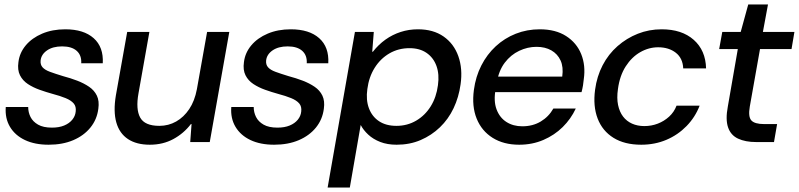

<svg xmlns="http://www.w3.org/2000/svg" viewBox="-20 -640 3599 865"><path d="M199 12Q137 12 92.5 -9Q48 -30 25 -68.5Q2 -107 6 -158H107Q107 -134 117.5 -113Q128 -92 151.5 -78.5Q175 -65 214 -65Q246 -65 269 -74.5Q292 -84 305.5 -100.5Q319 -117 321 -137Q324 -160 312 -174Q300 -188 275.5 -198Q251 -208 217 -217Q188 -225 158.5 -235.5Q129 -246 105.5 -261.5Q82 -277 70 -301Q58 -325 63 -360Q68 -402 96 -435.5Q124 -469 170 -488.5Q216 -508 274 -508Q357 -508 402 -468Q447 -428 443 -355H346Q348 -391 325.5 -411Q303 -431 260 -431Q218 -431 192 -413Q166 -395 163 -368Q161 -349 171.5 -337Q182 -325 205 -316.5Q228 -308 264 -297Q298 -288 328 -276.5Q358 -265 381.5 -249Q405 -233 416.5 -209Q428 -185 423 -150Q417 -102 387.5 -65.5Q358 -29 310 -8.5Q262 12 199 12Z M655 12Q595 12 556.5 -13.5Q518 -39 504 -88.5Q490 -138 502 -210L553 -496H653L604 -220Q591 -148 611.5 -110.5Q632 -73 698 -73Q739 -73 773.5 -92.5Q808 -112 832.5 -148.5Q857 -185 867 -238L913 -496H1013L925 0H837L843 -81H840Q808 -39 761 -13.5Q714 12 655 12Z M1215 12Q1153 12 1108.5 -9Q1064 -30 1041 -68.5Q1018 -107 1022 -158H1123Q1123 -134 1133.5 -113Q1144 -92 1167.5 -78.5Q1191 -65 1230 -65Q1262 -65 1285 -74.5Q1308 -84 1321.5 -100.5Q1335 -117 1337 -137Q1340 -160 1328 -174Q1316 -188 1291.5 -198Q1267 -208 1233 -217Q1204 -225 1174.5 -235.5Q1145 -246 1121.5 -261.5Q1098 -277 1086 -301Q1074 -325 1079 -360Q1084 -402 1112 -435.5Q1140 -469 1186 -488.5Q1232 -508 1290 -508Q1373 -508 1418 -468Q1463 -428 1459 -355H1362Q1364 -391 1341.5 -411Q1319 -431 1276 -431Q1234 -431 1208 -413Q1182 -395 1179 -368Q1177 -349 1187.5 -337Q1198 -325 1221 -316.5Q1244 -308 1280 -297Q1314 -288 1344 -276.5Q1374 -265 1397.5 -249Q1421 -233 1432.5 -209Q1444 -185 1439 -150Q1433 -102 1403.5 -65.5Q1374 -29 1326 -8.5Q1278 12 1215 12Z M1456 205 1579 -496H1664L1657 -407H1660Q1685 -439 1716.5 -461.5Q1748 -484 1785 -496Q1822 -508 1863 -508Q1932 -508 1978.5 -475.5Q2025 -443 2045 -386.5Q2065 -330 2055 -260Q2047 -202 2023.5 -152.5Q2000 -103 1962 -66.5Q1924 -30 1875 -9Q1826 12 1767 12Q1725 12 1693 -0.5Q1661 -13 1639 -33.5Q1617 -54 1605 -77L1556 205ZM1766 -73Q1815 -73 1855 -96.5Q1895 -120 1920.5 -161Q1946 -202 1953 -256Q1960 -305 1946.5 -342.5Q1933 -380 1902 -401.5Q1871 -423 1825 -423Q1775 -423 1734.5 -399.5Q1694 -376 1668 -334.5Q1642 -293 1635 -239Q1628 -190 1642 -152.5Q1656 -115 1687.5 -94Q1719 -73 1766 -73Z M2319 12Q2249 12 2199.5 -19Q2150 -50 2127.5 -105.5Q2105 -161 2115 -235Q2123 -295 2148.5 -345Q2174 -395 2213.5 -431.5Q2253 -468 2303.5 -488Q2354 -508 2412 -508Q2483 -508 2530.5 -477.5Q2578 -447 2598.5 -396Q2619 -345 2610 -283Q2609 -270 2606.5 -255Q2604 -240 2600 -225H2186L2198 -295H2513Q2519 -338 2505.5 -367.5Q2492 -397 2464 -413Q2436 -429 2397 -429Q2357 -429 2319 -411Q2281 -393 2254 -357.5Q2227 -322 2218 -267L2213 -239Q2203 -185 2217 -147.5Q2231 -110 2261.5 -90.5Q2292 -71 2333 -71Q2380 -71 2416 -92.5Q2452 -114 2473 -151H2574Q2552 -104 2515 -67.5Q2478 -31 2428 -9.5Q2378 12 2319 12Z M2869 12Q2794 12 2744 -19Q2694 -50 2672.5 -106Q2651 -162 2661 -236Q2669 -296 2695 -346Q2721 -396 2762 -432Q2803 -468 2853.5 -488Q2904 -508 2961 -508Q3052 -508 3105.5 -460.5Q3159 -413 3161 -332H3058Q3056 -378 3024.5 -402.5Q2993 -427 2945 -427Q2903 -427 2864.5 -405Q2826 -383 2799 -341Q2772 -299 2764 -239Q2758 -198 2764.5 -167Q2771 -136 2787 -115Q2803 -94 2827.5 -83Q2852 -72 2883 -72Q2915 -72 2943.5 -83Q2972 -94 2994.5 -114.5Q3017 -135 3028 -164H3132Q3112 -112 3073 -72Q3034 -32 2982 -10Q2930 12 2869 12Z M3387 0Q3338 0 3305 -15.5Q3272 -31 3260 -66.5Q3248 -102 3259 -160L3304 -419H3220L3234 -496H3317L3351 -620H3440L3417 -496H3559L3546 -419H3404L3358 -160Q3350 -114 3365 -97.5Q3380 -81 3423 -81H3481L3467 0Z"/></svg>

Font: DM Sans 36pt Medium
Style: Italic
Weight: 500
Italic angle: -10°
Designer: Colophon Foundry, Jonny Pinhorn
Foundry: Colophon Foundry
Version: Version 4.004;gftools[0.9.30]